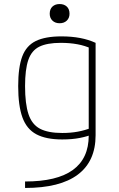

<svg xmlns="http://www.w3.org/2000/svg" viewBox="-20 -710 590 950"><path d="M104 188Q262 188 340.5 131Q419 74 419 -39V-494L433 -469Q401 -484 363 -491Q325 -498 281 -498Q213 -498 174.5 -479Q136 -460 120 -413Q104 -366 104 -284Q104 -196 121 -145Q138 -94 178 -73Q218 -52 288 -52Q329 -52 364.5 -58.5Q400 -65 433 -78L442 -47Q413 -35 375 -27.5Q337 -20 288 -20Q208 -20 160 -45.5Q112 -71 91 -129Q70 -187 70 -284Q70 -377 90 -430.5Q110 -484 157 -507Q204 -530 284 -530Q384 -530 453 -498V-41Q453 88 365 154Q277 220 104 220ZM275 -595Q253 -595 239.5 -608Q226 -621 226 -642Q226 -665 239.5 -677.5Q253 -690 275 -690Q297 -690 310.5 -677.5Q324 -665 324 -642Q324 -621 310.5 -608Q297 -595 275 -595Z"/></svg>

Font: M PLUS Code Latin SemiExpanded ExtraLight
Style: Regular
Weight: 250
Width: 6
Designer: Coji Morishita
Foundry: UNDERFOREST DESIGN
Version: Version 1.002; ttfautohint (v1.8.3)